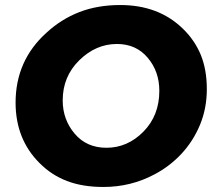

<svg xmlns="http://www.w3.org/2000/svg" viewBox="-20 -731 885 764"><path d="M391.5 13Q308.5 13 246.5 -10.8Q184.5 -34.5 137.5 -82Q42 -177 42 -322.5Q42 -489.5 164 -600Q223.5 -655 296 -683Q368.5 -711 458.5 -711Q610 -711 706.5 -618Q754.5 -572 778.8 -513Q803 -454 803 -376.5Q803 -300 776 -234.8Q749 -169.5 702.2 -119.2Q655.5 -69 594.5 -37Q500.5 13 391.5 13ZM403.5 -143Q487.5 -143 550.8 -207.2Q614 -271.5 614 -369.5Q614 -446.5 567.8 -501.2Q521.5 -556 445.5 -556Q361.5 -556 295.5 -491.2Q229.5 -426.5 229.5 -331.5Q229.5 -255.5 277 -199.2Q324.5 -143 403.5 -143Z"/></svg>

Font: Argentum Sans
Style: Bold Italic
Weight: 700
Italic angle: -11°
Designer: Julieta Ulanovsky (font), Cristiano Sobral (main changes and remaster)
Foundry: Julieta Ulanovsky (font), Cristiano Sobral (main changes and remaster)
Version: Version 2.007;June 15, 2022;FontCreator 14.0.0.2814 64-bit; 